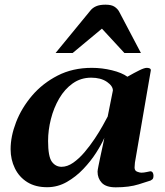

<svg xmlns="http://www.w3.org/2000/svg" viewBox="-20 -781 700 813"><path d="M181.6 11.7Q130.9 12.2 95.9 -9.5Q61 -31.2 43 -68.4Q24.9 -105.5 24.9 -149.4Q24.9 -203.6 48.1 -263.7Q71.3 -323.7 115.7 -376Q160.2 -428.2 223.9 -460.9Q287.6 -493.7 368.7 -493.7Q412.1 -493.7 454.1 -483.4Q496.1 -473.1 519.5 -456.1Q549.3 -473.1 570.3 -483.4Q591.3 -493.7 601.6 -493.7Q608.4 -493.7 613.5 -491.5Q618.7 -489.3 618.7 -483.4L551.3 -92.3Q549.8 -80.1 549.8 -71.8Q549.8 -58.1 560.8 -54Q571.8 -49.8 578.1 -49.8Q589.4 -49.8 601.8 -52.7Q614.3 -55.7 616.2 -55.7Q623.5 -55.7 626.7 -50Q629.9 -44.4 629.9 -37.6Q629.9 -25.4 625 -21.5Q620.1 -17.6 617.7 -16.6Q607.9 -13.2 567.4 -0.5Q526.9 12.2 470.2 12.2Q429.2 12.2 411.1 -6.8Q393.1 -25.9 393.1 -54.2Q393.1 -59.6 397 -78.9Q400.9 -98.1 406 -122.3Q411.1 -146.5 415.8 -167.5Q420.4 -188.5 421.9 -197.3Q409.7 -169.4 387 -134Q364.3 -98.6 333 -65.7Q301.8 -32.7 263.4 -10.7Q225.1 11.2 181.6 11.7ZM240.7 -74.7Q265.1 -74.7 290 -92Q314.9 -109.4 338.1 -136.7Q361.3 -164.1 381.1 -193.8Q400.9 -223.6 415 -249Q429.2 -274.4 436 -287.6L458 -397.9Q458 -417 432.4 -434.6Q406.7 -452.1 366.2 -452.1Q322.3 -452.1 288.1 -428Q253.9 -403.8 230.7 -364Q207.5 -324.2 195.6 -277.1Q183.6 -230 183.6 -184.1Q183.6 -118.2 199.5 -96.4Q215.3 -74.7 240.7 -74.7ZM215.3 -556.6 362.8 -736.3Q371.6 -747.6 386.7 -754.4Q401.9 -761.2 426.8 -761.2Q452.1 -761.2 465.1 -752.4Q478 -743.7 484.4 -731.9L576.7 -556.6H506.8L411.6 -659.7L287.6 -556.6Z"/></svg>

Font: Gelasio
Style: Italic
Weight: 400
Italic angle: -8.5°
Designer: Eben Sorkin
Foundry: Eben Sorkin
Version: Version 1.008